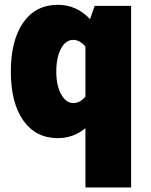

<svg xmlns="http://www.w3.org/2000/svg" viewBox="-20 -580 638 813"><path d="M25.9 -276.9C25.9 -188.5 43.5 -119.6 78.6 -69.8C113.8 -20 162.6 4.9 224.6 4.9C269 4.9 308.1 -9.3 341.8 -37.1V213.9H535.2V-555.2H380.9L361.3 -499C323.2 -539.6 277.8 -559.6 224.6 -559.6C162.6 -559.6 113.8 -534.7 78.6 -484.9C43.5 -434.6 25.9 -365.2 25.9 -276.9ZM218.3 -277.3C218.3 -316.9 225.1 -349.1 238.3 -374C251.5 -398.9 269 -411.1 290 -411.1C308.1 -411.1 325.7 -401.9 341.8 -382.8V-170.9C326.2 -152.8 309.1 -143.6 290.5 -143.6C269.5 -143.6 252 -156.2 238.8 -181.2C225.1 -206.1 218.3 -237.8 218.3 -277.3Z"/></svg>

Font: Estedad Black
Style: Regular
Weight: 900
Designer: Amin Abedi
Version: Version 7.3